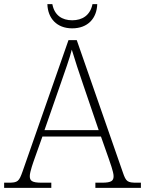

<svg xmlns="http://www.w3.org/2000/svg" viewBox="-23 -908 701 928"><path d="M326 -771C402 -771 445 -820 447 -888H424C413 -834 375 -810 326 -810C277 -810 240 -834 230 -888H206C208 -820 251 -771 326 -771ZM-3 0H225V-25H178C130 -25 121 -35 121 -57C121 -78 139 -127 145 -144L182 -248H465L502 -143C508 -125 526 -77 526 -57C526 -35 517 -25 470 -25H438V0H658V-25H638C593 -25 586 -30 571 -74L348 -714H308L86 -79C69 -31 63 -25 18 -25H-3ZM192 -279 271 -506C288 -555 316 -633 324 -668C337 -624 361 -551 380 -496L454 -279Z"/></svg>

Font: Noto Serif Georgian ExtraLight
Style: Regular
Weight: 200
Designer: Monotype Design Team, Akaki Razmadze
Foundry: Google LLC
Version: Version 2.003